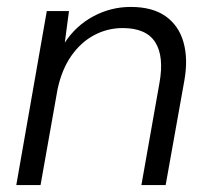

<svg xmlns="http://www.w3.org/2000/svg" viewBox="-20 -534 603 554"><path d="M27 0 115 -502H179L167 -411Q199 -460 249.5 -487Q300 -514 357 -514Q420 -514 458 -487Q496 -460 509.5 -412Q523 -364 512 -302L458 0H388L440 -294Q454 -371 428 -412Q402 -453 334 -453Q290 -453 251.5 -432.5Q213 -412 185.5 -372.5Q158 -333 146 -276L97 0Z"/></svg>

Font: DM Sans 16pt Light
Style: Italic
Weight: 300
Italic angle: -10°
Version: Version 4.004;gftools[0.9.30]